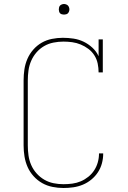

<svg xmlns="http://www.w3.org/2000/svg" viewBox="-20 -932 640 960"><path d="M297 8Q270 8 242.5 2.5Q215 -3 191 -16.5Q167 -30 148 -51Q129 -72 118 -97Q107 -122 102.5 -149.5Q98 -177 98 -205V-530Q98 -558 102 -585Q106 -612 117 -637.5Q128 -663 146.5 -684Q165 -705 188.5 -718.5Q212 -732 239.5 -737.5Q267 -743 294 -743Q321 -743 347.5 -739Q374 -735 398 -723.5Q422 -712 442 -693.5Q462 -675 473 -651V-735H494V-570H473Q473 -592 468.5 -614Q464 -636 452 -655Q440 -674 422 -687.5Q404 -701 383.5 -709.5Q363 -718 341 -721Q319 -724 297 -724Q272 -724 247 -719Q222 -714 200.5 -701.5Q179 -689 162.5 -670Q146 -651 136 -628Q126 -605 122.5 -580Q119 -555 119 -530V-205Q119 -180 122.5 -155Q126 -130 136 -107Q146 -84 163 -65Q180 -46 201.5 -33.5Q223 -21 247.5 -16Q272 -11 297 -11Q320 -11 342 -14Q364 -17 384 -25.5Q404 -34 421.5 -48Q439 -62 451 -80.5Q463 -99 469 -120.5Q475 -142 475 -164V-165H496V-164Q496 -139 489.5 -115Q483 -91 469.5 -70.5Q456 -50 436.5 -34Q417 -18 394 -8.5Q371 1 346.5 4.5Q322 8 297 8ZM300 -859Q295 -859 289.5 -860.5Q284 -862 280.5 -865.5Q277 -869 275.5 -874.5Q274 -880 274 -885Q274 -890 275.5 -895.5Q277 -901 280.5 -904.5Q284 -908 289.5 -910Q295 -912 300 -912Q305 -912 310.5 -910Q316 -908 319.5 -904.5Q323 -901 325 -895.5Q327 -890 327 -885Q327 -880 325 -874.5Q323 -869 319.5 -865.5Q316 -862 310.5 -860.5Q305 -859 300 -859Z"/></svg>

Font: Iosevka HT Thin Extended
Style: Regular
Weight: 100
Width: 7
Monospace: yes
Designer: Belleve Invis
Foundry: Belleve Invis
Version: Version 32.3.0; ttfautohint (v1.8.4)